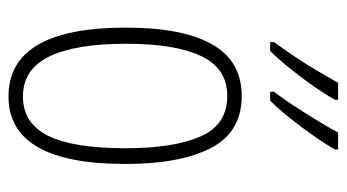

<svg xmlns="http://www.w3.org/2000/svg" viewBox="-202 -604 816 452"><g transform="rotate(90 206.0 -378.0)"><path d="M366 -265Q366 10 207 10Q45 10 45 -267Q45 -400 84.5 -469.5Q124 -539 206 -539Q291 -539 328.5 -466.5Q366 -394 366 -265ZM83 -267Q83 -148 113 -86Q143 -24 207 -24Q270 -24 299.5 -83Q329 -142 329 -266Q329 -378 301.5 -441.5Q274 -505 206 -505Q141 -505 112 -443.5Q83 -382 83 -267ZM332 -759Q323 -742 303 -713Q283 -684 259.5 -654.5Q236 -625 217 -606H196V-615Q212 -636 231 -665Q250 -694 266.5 -721.5Q283 -749 292 -766H332ZM215 -759Q206 -742 186.5 -713.5Q167 -685 143.5 -655.5Q120 -626 100 -606H79V-615Q96 -638 115 -666.5Q134 -695 149.5 -722Q165 -749 175 -766H215Z"/></g></svg>

Font: Noto Sans Arabic UI XCn XLt
Style: Regular
Weight: 200
Width: 2
Designer: Monotype Design Team, Nadine Chahine and Nizar Qandah
Foundry: Monotype Imaging Inc.
Version: Version 2.010; ttfautohint (v1.8.4.7-5d5b)